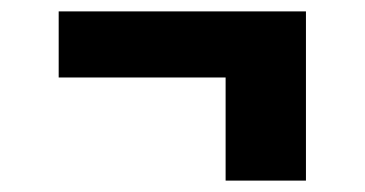

<svg xmlns="http://www.w3.org/2000/svg" viewBox="-20 -418 640 337"><path d="M376 -101V-282H83V-398H517V-101Z"/></svg>

Font: Iosevka Etoile Heavy
Style: Regular
Weight: 900
Designer: Belleve Invis
Foundry: Belleve Invis
Version: Version 22.1.2; ttfautohint (v1.8.4)